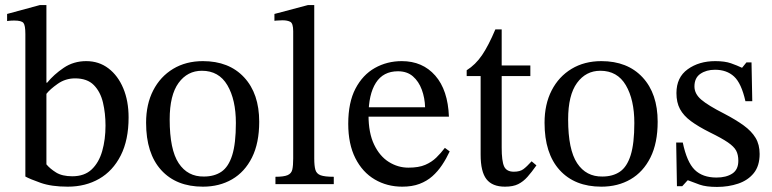

<svg xmlns="http://www.w3.org/2000/svg" viewBox="-20 -726 3042 757"><path d="M137 -706H163V-400H166Q192 -432 231 -458.5Q270 -485 320 -485Q370 -485 407.5 -456.5Q445 -428 466 -378Q487 -328 487 -263Q487 -174 456 -113Q425 -52 371 -21Q317 10 247 10Q183 10 140.5 -5Q98 -20 80 -30V-592Q80 -626 72.5 -635.5Q65 -645 36 -645Q24 -645 16 -644Q8 -643 8 -643V-671ZM163 -356V-78Q177 -61 201 -46Q225 -31 265 -31Q313 -31 341.5 -58Q370 -85 383 -130.5Q396 -176 396 -231Q396 -279 386 -321.5Q376 -364 350 -390.5Q324 -417 276 -417Q238 -417 207.5 -395.5Q177 -374 163 -356Z M780 10Q675 10 615.5 -55.5Q556 -121 556 -242Q556 -315 584 -369.5Q612 -424 662.5 -454.5Q713 -485 780 -485Q883 -485 942.5 -421Q1002 -357 1002 -246Q1002 -162 973.5 -105Q945 -48 895 -19Q845 10 780 10ZM784 -30Q825 -30 853 -49Q881 -68 895.5 -114Q910 -160 910 -241Q910 -333 876.5 -390Q843 -447 776 -447Q719 -447 684 -399Q649 -351 649 -255Q649 -136 684.5 -82.5Q720 -29 784 -30Z M1296 0H1066V-29Q1099 -29 1114 -35.5Q1129 -42 1132.5 -57.5Q1136 -73 1136 -101V-603Q1136 -634 1124.5 -640Q1113 -646 1094 -646Q1081 -646 1071.5 -645Q1062 -644 1062 -644V-671L1194 -706H1219V-101Q1219 -72 1223.5 -56.5Q1228 -41 1244 -35Q1260 -29 1296 -29Z M1566 10Q1506 10 1457.5 -18.5Q1409 -47 1381 -102.5Q1353 -158 1353 -238Q1353 -322 1381.5 -376.5Q1410 -431 1458 -458Q1506 -485 1564 -485Q1646 -485 1696 -428Q1746 -371 1750 -266H1425L1424 -303H1656Q1655 -340 1643 -372.5Q1631 -405 1608 -425Q1585 -445 1549 -445Q1491 -445 1462 -399.5Q1433 -354 1433 -271Q1433 -202 1455 -156Q1477 -110 1513 -87.5Q1549 -65 1590 -65Q1631 -65 1656.5 -76Q1682 -87 1700 -104.5Q1718 -122 1734 -143L1753 -129Q1740 -101 1723 -75.5Q1706 -50 1684.5 -31Q1663 -12 1634 -1Q1605 10 1566 10Z M2076 -90 2095 -74Q2076 -47 2059.5 -28.5Q2043 -10 2023 0Q2003 10 1971 10Q1921 10 1898 -19.5Q1875 -49 1875 -116V-426H1820V-449Q1855 -471 1880.5 -508.5Q1906 -546 1933 -610H1958V-468H2071V-426H1958V-144Q1958 -91 1967.5 -70Q1977 -49 2006 -49Q2030 -49 2043.5 -59Q2057 -69 2076 -90Z M2351 10Q2246 10 2186.5 -55.5Q2127 -121 2127 -242Q2127 -315 2155 -369.5Q2183 -424 2233.5 -454.5Q2284 -485 2351 -485Q2454 -485 2513.5 -421Q2573 -357 2573 -246Q2573 -162 2544.5 -105Q2516 -48 2466 -19Q2416 10 2351 10ZM2355 -30Q2396 -30 2424 -49Q2452 -68 2466.5 -114Q2481 -160 2481 -241Q2481 -333 2447.5 -390Q2414 -447 2347 -447Q2290 -447 2255 -399Q2220 -351 2220 -255Q2220 -136 2255.5 -82.5Q2291 -29 2355 -30Z M2649 8 2646 -164H2672Q2688 -87 2719 -56.5Q2750 -26 2805 -26Q2843 -26 2867 -41.5Q2891 -57 2891 -92Q2891 -116 2882.5 -132Q2874 -148 2850 -164.5Q2826 -181 2779 -204Q2733 -227 2704 -248.5Q2675 -270 2661 -296Q2647 -322 2647 -359Q2647 -421 2691.5 -453Q2736 -485 2800 -485Q2838 -485 2862 -476.5Q2886 -468 2905 -459H2906L2923 -480H2943L2946 -327H2919Q2903 -398 2874 -424.5Q2845 -451 2799 -451Q2765 -451 2741.5 -435Q2718 -419 2718 -385Q2718 -356 2745 -333Q2772 -310 2835 -278Q2881 -254 2912 -231.5Q2943 -209 2959 -182.5Q2975 -156 2975 -119Q2975 -72 2952 -43.5Q2929 -15 2890.5 -2Q2852 11 2807 11Q2764 11 2738.5 2Q2713 -7 2693 -15H2691L2670 8Z"/></svg>

Font: STIX Two Text
Style: Regular
Weight: 400
Designer: Ross Mills, John Hudson & Paul Hanslow, Tiro Typeworks Ltd; with prior portions MicroPress Inc., and Coen Hoffman.
Foundry: Tiro Typeworks Ltd
Version: Version 2.13 b171